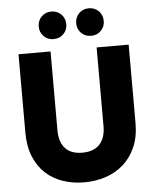

<svg xmlns="http://www.w3.org/2000/svg" viewBox="-60 -964 826 1021"><g transform="rotate(-5 352.5 -453.0)"><path d="M59 -702H230V-282Q230 -219 260.5 -185Q291 -151 352 -151Q413 -151 444.5 -185Q476 -219 476 -282V-702H647V-283Q647 -210 623 -155.5Q599 -101 558.5 -65Q518 -29 464 -11Q410 7 349 7Q288 7 235 -11Q182 -29 143 -65Q104 -101 81.5 -155.5Q59 -210 59 -283ZM252 -766Q221 -766 200 -787Q179 -808 179 -839Q179 -871 200 -892Q221 -913 252 -913Q284 -913 305 -892Q326 -871 326 -839Q326 -808 305 -787Q284 -766 252 -766ZM452 -766Q421 -766 400 -787Q379 -808 379 -839Q379 -871 400 -892Q421 -913 452 -913Q484 -913 505 -892Q526 -871 526 -839Q526 -808 505 -787Q484 -766 452 -766Z"/></g></svg>

Font: SVN-Poppins
Style: Bold
Weight: 700
Designer: Ninad Kale (Devanagari), Jonny Pinhorn (Latin)
Foundry: Indian Type Foundry
Version: Version 3.200;PS 1.000;hotconv 16.6.54;makeotf.lib2.5.65590